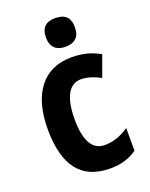

<svg xmlns="http://www.w3.org/2000/svg" viewBox="-144 -838 723 924"><g transform="rotate(-20 217.0 -375.5)"><path d="M256 -761C208 -761 182 -739 182 -687C182 -637 211 -614 256 -614C302 -614 330 -637 330 -687C330 -738 304 -761 256 -761ZM259 10C313 10 358 -3 396 -31V-147C357 -120 317 -105 272 -105C210 -105 177 -159 177 -271C177 -383 210 -442 271 -442C303 -442 335 -431 370 -413L409 -520C370 -543 324 -557 264 -557C116 -557 39 -447 39 -271C39 -79 114 10 259 10Z"/></g></svg>

Font: Noto Sans Devanagari Condensed
Style: Bold
Weight: 700
Width: 3
Designer: Jelle Bosma - Monotype Design Team
Foundry: Monotype Imaging Inc.
Version: Version 2.004